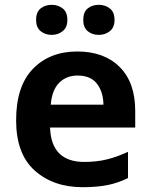

<svg xmlns="http://www.w3.org/2000/svg" viewBox="-20 -768 627 798"><path d="M301 -554Q187 -554 117 -482Q47 -410 47 -268Q47 -128 124.5 -59Q202 10 323 10Q384 10 428 1Q472 -8 512 -28V-137Q467 -116 424.5 -105.5Q382 -95 330 -95Q193 -95 188 -238H542V-307Q542 -425 477.5 -489.5Q413 -554 301 -554ZM302 -454Q357 -454 383 -420Q409 -386 410 -333H191Q196 -394 226 -424Q256 -454 302 -454ZM326 -685Q326 -654 344.5 -638.5Q363 -623 391 -623Q417 -623 436.5 -638.5Q456 -654 456 -685Q456 -718 436.5 -733Q417 -748 391 -748Q363 -748 344.5 -733Q326 -718 326 -685ZM130 -685Q130 -654 149 -638.5Q168 -623 195 -623Q221 -623 240.5 -638.5Q260 -654 260 -685Q260 -718 240.5 -733Q221 -748 195 -748Q168 -748 149 -733Q130 -718 130 -685Z"/></svg>

Font: Noto Sans UI
Style: Bold
Weight: 700
Designer: Monotype Design Team
Foundry: Monotype Imaging Inc.
Version: Version 1.901